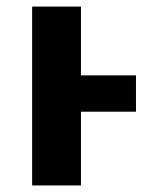

<svg xmlns="http://www.w3.org/2000/svg" viewBox="-20 -566 467 586"><path d="M78.1 0V-545.9H227.1V-335.9H395V-225.1H227.1V0Z"/></svg>

Font: Droid Sans Thai
Style: Bold
Weight: 700
Designer: Steve Matteson
Foundry: Ascender Corporation
Version: Version 1.00